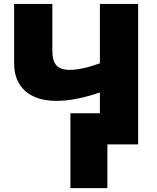

<svg xmlns="http://www.w3.org/2000/svg" viewBox="-20 -734 799 976"><path d="M525.9 222.2H337.9V-158.2H487.8V-264.2Q364.3 -221.2 267.1 -221.2Q165.5 -221.2 108.6 -271.2Q51.8 -321.3 51.8 -412.1V-713.9H246.1V-476.1Q246.1 -423.8 267.1 -401.4Q288.1 -378.9 334 -378.9Q396.5 -378.9 487.8 -412.1V-713.9H682.1V0H525.9Z"/></svg>

Font: OpenSansExtrabold
Style: Regular
Weight: 800
Foundry: Ascender Corporation
Version: Version 1.10